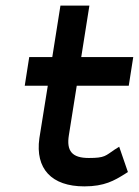

<svg xmlns="http://www.w3.org/2000/svg" viewBox="-20 -652 494 683"><path d="M150 -347 120 -160C105 -52 163 11 280 11C352 11 387 -10 424 -33L435 -40L404 -130L388 -120C355 -98 354 -90 296 -90C236 -90 216 -115 225 -171L253 -347H438L454 -449H269L298 -632H195L166 -449H84L68 -347Z"/></svg>

Font: Charger Pro
Style: BlkObl
Weight: 900
Designer: Jasper
Foundry: Cannot Into Space Fonts
Version: Version 1.09